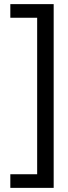

<svg xmlns="http://www.w3.org/2000/svg" viewBox="-20 -770 331 930"><path d="M30 140V74H160V-684H30V-750H240V140Z"/></svg>

Font: Homenaje
Style: Regular
Weight: 400
Designer: Constanza Artigas Preller, Agustina Mingote
Foundry: Constanza Artigas Preller, Agustina Mingote
Version: Version 1.100